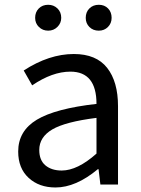

<svg xmlns="http://www.w3.org/2000/svg" viewBox="-20 -787 603 819"><path d="M216.8 12.7Q146.5 12.7 102.1 -28.3Q57.6 -69.3 57.6 -140.6Q57.6 -228.5 137.2 -276.4Q216.8 -324.2 391.6 -343.8Q391.6 -481.4 280.3 -481.4Q203.1 -481.4 117.2 -422.9L81.1 -486.3Q189.5 -556.6 294.9 -556.6Q390.6 -556.6 437 -497.6Q483.4 -438.5 483.4 -334V0H408.2L400.4 -65.4H397.5Q303.7 12.7 216.8 12.7ZM243.2 -59.6Q310.5 -59.6 391.6 -131.8V-284.2Q258.8 -267.6 203.1 -234.9Q147.5 -202.1 147.5 -147.5Q147.5 -103.5 173.8 -81.5Q200.2 -59.6 243.2 -59.6ZM129.9 -710.9Q129.9 -735.4 145.5 -751Q161.1 -766.6 185.5 -766.6Q209 -766.6 225.1 -751Q241.2 -735.4 241.2 -710.9Q241.2 -688.5 225.1 -672.4Q209 -656.2 185.5 -656.2Q162.1 -656.2 146 -671.9Q129.9 -687.5 129.9 -710.9ZM401.4 -656.2Q377 -656.2 361.3 -671.9Q345.7 -687.5 345.7 -710.9Q345.7 -735.4 361.3 -751Q377 -766.6 401.4 -766.6Q425.8 -766.6 440.9 -751Q456.1 -735.4 456.1 -710.9Q456.1 -687.5 440.4 -671.9Q424.8 -656.2 401.4 -656.2Z"/></svg>

Font: Nasu
Style: Regular
Weight: 400
Designer: Ryoko NISHIZUKA (kana &amp; ideographs); Paul D. Hunt (Latin, Greek &amp; Cyrillic); Wenlong ZHANG (bopomofo); Sandoll C
Version: Version 2014.1215